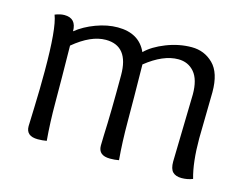

<svg xmlns="http://www.w3.org/2000/svg" viewBox="-73 -591 919 711"><g transform="rotate(15 386.5 -236.0)"><path d="M625 -48 631 -307Q631 -364 607.5 -391.5Q584 -419 546 -419Q488 -419 422 -366Q424 -230 424 -149.5Q424 -69 430 -1Q414 2 396 2Q351 2 351 -36Q351 -40 352 -76Q356 -162 356 -307Q356 -419 268 -419Q211 -419 145 -364Q147 -228 147 -148.5Q147 -69 153 -1Q137 2 119 2Q74 2 74 -36Q74 -40 76.5 -109.5Q79 -179 79 -248Q79 -412 60 -460Q80 -468 96 -468Q142 -468 142 -418Q173 -443 216 -459Q259 -475 299 -475Q381 -475 410 -410Q437 -437 485.5 -456Q534 -475 582.5 -475Q631 -475 665 -441.5Q699 -408 699 -334L696 -156Q696 -64 713 -5Q693 3 670.5 3Q648 3 636.5 -8.5Q625 -20 625 -48Z"/></g></svg>

Font: Overlock
Style: Regular
Weight: 400
Designer: Dario Muhafara
Foundry: Dario Manuel Muhafara
Version: Version 1.001